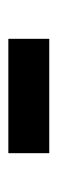

<svg xmlns="http://www.w3.org/2000/svg" viewBox="141 -491 138 460"><g transform="rotate(90 210.0 -261.0)"><path d="M73 -310H347V-212H73Z"/></g></svg>

Font: Newsreader 6pt Medium
Style: Regular
Weight: 500
Designer: Hugues Gentile
Foundry: Production Type
Version: Version 1.003; ttfautohint (v1.8.3)